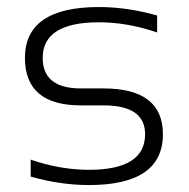

<svg xmlns="http://www.w3.org/2000/svg" viewBox="-20 -533 543 553"><path d="M68.4 -24.4V-73.2Q153.8 -43.9 236.3 -43.9Q397.9 -43.9 397.9 -146.5Q397.9 -229.5 278.3 -229.5H212.9Q51.8 -229.5 51.8 -366.2Q51.8 -512.7 265.1 -512.7Q347.2 -512.7 432.6 -488.3V-439.5Q347.2 -468.8 265.1 -468.8Q103 -468.8 103 -366.2Q103 -278.3 212.9 -278.3H278.3Q449.2 -278.3 449.2 -146.5Q449.2 0 236.3 0Q153.8 0 68.4 -24.4Z"/></svg>

Font: Voltera Light
Style: Light
Weight: 300
Designer: Bernd Montag
Version: Version 1.301